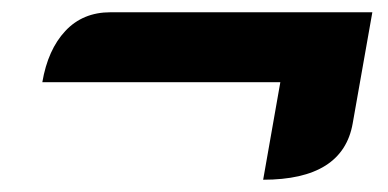

<svg xmlns="http://www.w3.org/2000/svg" viewBox="-20 -452 633 313"><path d="M437 -318H49Q58 -371 86.5 -401.5Q115 -432 160 -432H587L555 -251Q539 -159 409 -159Z"/></svg>

Font: K2D
Style: Bold Italic
Weight: 700
Italic angle: -10°
Designer: Katatrad Aksorn Co.,Ltd.
Foundry: Cadson Demak Co.,Ltd.
Version: Version 1.000; ttfautohint (v1.6)